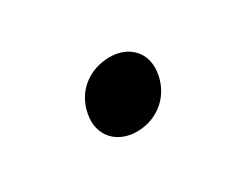

<svg xmlns="http://www.w3.org/2000/svg" viewBox="-43 -619 707 564"><g transform="rotate(-30 310.0 -337.0)"><path d="M301 -221.5C365.5 -221.5 424 -262.5 438 -334C452 -406 404.5 -451.5 340 -451.5C274.5 -451.5 215.5 -412 201.5 -340C187.5 -268.5 235.5 -221.5 301 -221.5Z"/></g></svg>

Font: Monaspace Krypton ExtraBold
Style: Italic
Weight: 800
Italic angle: -11°
Designer: Riley Cran & the Lettermatic Team
Foundry: Lettermatic
Version: Version 1.101 (Monaspace Krypton)